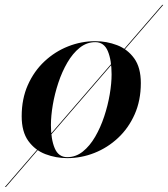

<svg xmlns="http://www.w3.org/2000/svg" viewBox="-74 -639 690 788"><path d="M592 -619H596L-50 128.6H-54ZM202 10Q155.5 10 112.6 -6.3Q69.8 -22.6 42.4 -60.3Q15 -98 15 -162Q15 -233.2 40.3 -290.2Q65.6 -347.1 108.6 -387.2Q151.6 -427.4 205.6 -448.7Q259.6 -470 317 -470Q363.5 -470 406.4 -453.7Q449.2 -437.4 476.6 -399.7Q504 -362 504 -298Q504 -226.8 478.7 -169.8Q453.4 -112.9 410.4 -72.8Q367.4 -32.6 313.4 -11.3Q259.4 10 202 10ZM202 6Q237.1 6 265.9 -17Q294.6 -40 316.6 -77.8Q338.6 -115.6 353.6 -160.9Q368.6 -206.1 376.3 -251.4Q384 -296.8 384 -334Q384 -392.5 368.5 -429.2Q353 -466 317 -466Q281.9 -466 253.1 -443Q224.4 -420 202.4 -382.2Q180.4 -344.4 165.4 -299.1Q150.4 -253.9 142.7 -208.6Q135 -163.2 135 -126Q135 -67.5 150.5 -30.8Q166 6 202 6Z"/></svg>

Font: Bodoni* 72 Medium
Style: Italic
Weight: 500
Italic angle: -13°
Version: Version 1.002; ttfautohint (v0.97) -l 8 -r 50 -G 200 -x 14 -